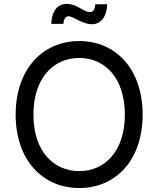

<svg xmlns="http://www.w3.org/2000/svg" viewBox="-20 -946 805 976"><path d="M382.8 9.8C569.3 9.8 705.1 -132.8 705.1 -363.3C705.1 -594.2 569.3 -737.3 382.8 -737.3C196.3 -737.3 59.6 -594.2 59.6 -363.3C59.6 -132.8 196.3 9.8 382.8 9.8ZM382.8 -76.2C252 -76.2 149.9 -177.7 149.9 -363.3C149.9 -549.8 252 -651.4 382.8 -651.4C512.7 -651.4 614.7 -550.3 614.7 -363.3C614.7 -177.2 512.7 -76.2 382.8 -76.2ZM446.8 -822.8C494.6 -822.8 522.9 -862.8 524.9 -924.3H464.8C461.4 -896 453.6 -884.8 437.5 -884.8C404.8 -884.8 370.6 -926.3 319.8 -926.3C267.6 -926.3 242.7 -883.3 240.7 -824.7H302.2C303.2 -843.8 311 -863.3 328.1 -863.3C353 -863.3 398.4 -822.8 446.8 -822.8Z"/></svg>

Font: Raveo
Style: Regular
Weight: 400
Designer: Jakub Foglar, Rasmus Andersson (Inter)
Foundry: Jakubfoglar.com
Version: Version 1.100;Glyphs 3.2.3 (3260)